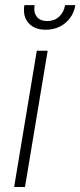

<svg xmlns="http://www.w3.org/2000/svg" viewBox="-20 -749 322 769"><path d="M36.6 0 127.4 -545.9H170.9L80.1 0ZM163.6 -629.9Q117.7 -629.9 94 -657Q70.3 -684.1 77.6 -728.5H118.7Q113.8 -699.7 127.4 -682.1Q141.1 -664.6 168.9 -664.6Q197.3 -664.6 216.6 -682.1Q235.8 -699.7 240.7 -728.5H281.7Q276.9 -698.7 260.5 -676.8Q244.1 -654.8 219.2 -642.3Q194.3 -629.9 163.6 -629.9Z"/></svg>

Font: Inter Tight ExtraLight
Style: Italic
Weight: 250
Italic angle: -9.39999°
Designer: Rasmus Andersson
Foundry: rsms
Version: Version 3.004